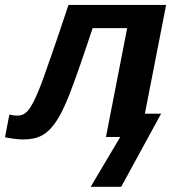

<svg xmlns="http://www.w3.org/2000/svg" viewBox="-60 -548 702 768"><path d="M584.5 -93.3 424.8 199.2H302.7L420.9 0H363.8L448.7 -435.5H310.5Q278.8 -339.4 255.4 -272.9Q231.9 -206.5 217.8 -170.4Q189.5 -98.1 163.6 -60.5Q138.2 -22.9 108.4 -6.6Q78.6 9.8 32.7 9.8Q14.2 9.8 -9.3 6.3Q-32.7 2.9 -40 1L-22.5 -89.8Q-6.3 -85.4 9.3 -85.4Q30.3 -85.4 44.7 -98.4Q59.1 -111.3 74.7 -142.1Q82.5 -157.7 92.3 -180.7Q102.1 -203.6 113.3 -234.9Q124.5 -265.6 149.9 -338.9Q175.3 -412.1 213.9 -528.3H604.5L519.5 -93.3Z"/></svg>

Font: Arimo
Style: Italic
Weight: 400
Italic angle: -12°
Designer: Steve Matteson
Foundry: Monotype Imaging Inc.
Version: Version 1.33